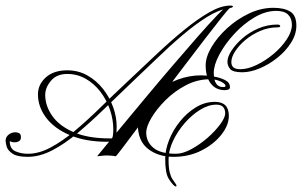

<svg xmlns="http://www.w3.org/2000/svg" viewBox="-90 -561 1082 688"><path d="M9 1Q-29 1 -46 -11Q-63 -23 -66.5 -37Q-70 -51 -70 -58Q-69 -71 -58.5 -79Q-48 -87 -35 -87Q-27 -87 -21 -83.5Q-15 -80 -15 -69Q-15 -59 -22 -55Q-29 -51 -37 -51Q-44 -51 -49.5 -53Q-55 -55 -55 -55Q-55 -28 -35 -19Q-15 -10 10 -10Q49 -10 90.5 -32Q132 -54 176 -90.5Q220 -127 266.5 -172.5Q313 -218 362 -264Q415 -314 467.5 -363.5Q520 -413 569 -453Q618 -493 660 -517Q702 -541 735 -541Q746 -541 744.5 -537Q743 -533 728 -531Q693 -526 651.5 -500Q610 -474 564 -435Q518 -396 469.5 -349Q421 -302 371 -255Q325 -211 278.5 -166Q232 -121 186.5 -83Q141 -45 96.5 -22Q52 1 9 1ZM317 -44Q311 -42 303.5 -41.5Q296 -41 299 -46Q303 -53 309.5 -61Q316 -69 316 -97Q316 -133 304 -168Q292 -203 270 -232Q248 -261 217.5 -278.5Q187 -296 151 -296Q113 -296 92.5 -271.5Q72 -247 72 -221Q72 -182 97 -146Q122 -110 173.5 -87.5Q225 -65 304 -65Q337 -65 344 -66.5Q351 -68 351 -63Q351 -59 335.5 -56Q320 -53 294 -53Q217 -53 161 -76.5Q105 -100 75.5 -139Q46 -178 46 -223Q46 -258 74 -283.5Q102 -309 151 -309Q191 -309 223.5 -290.5Q256 -272 279.5 -242Q303 -212 315.5 -177Q328 -142 328 -108Q328 -73 325 -59.5Q322 -46 317 -44ZM258 -1Q259 -2 283 -31.5Q307 -61 346 -108Q385 -155 432 -211.5Q479 -268 527 -324Q575 -380 617 -428Q659 -476 688 -506Q717 -536 725 -538Q730 -540 734.5 -537.5Q739 -535 732 -531Q728 -528 704 -498Q680 -468 643.5 -420.5Q607 -373 564.5 -317Q522 -261 480 -205.5Q438 -150 403.5 -103.5Q369 -57 347.5 -29Q326 -1 325 -1Q321 -2 311.5 -3Q302 -4 293 -4Q284 -4 272.5 -2.5Q261 -1 258 -1ZM535 105Q526 98 514 78.5Q502 59 502 8Q502 -24 516 -59.5Q530 -95 555 -126Q580 -157 612 -176.5Q644 -196 680 -196Q730 -196 730 -146Q730 -112 703 -78Q676 -44 631.5 -21.5Q587 1 532 1Q477 1 440.5 -27.5Q404 -56 404 -114Q404 -147 423 -178.5Q442 -210 474.5 -235.5Q507 -261 547.5 -276Q588 -291 631 -291Q651 -291 675 -287Q699 -283 716.5 -274Q734 -265 734 -249Q734 -242 728 -240Q722 -238 715 -238Q684 -238 665.5 -261.5Q647 -285 647 -327Q647 -357 668 -392.5Q689 -428 724 -460Q759 -492 802 -512.5Q845 -533 890 -533Q928 -533 950 -519.5Q972 -506 972 -469Q972 -438 953 -408Q934 -378 904 -354Q874 -330 840.5 -316Q807 -302 778 -302Q745 -302 735 -313.5Q725 -325 725 -340Q725 -357 739.5 -379.5Q754 -402 778.5 -423.5Q803 -445 835.5 -459Q868 -473 904 -473Q913 -473 914 -468Q915 -463 905 -463Q872 -463 842 -450Q812 -437 789 -417.5Q766 -398 752.5 -377Q739 -356 739 -339Q739 -326 746.5 -319.5Q754 -313 771 -313Q798 -313 830 -328.5Q862 -344 890.5 -368Q919 -392 937.5 -420Q956 -448 956 -472Q956 -495 942.5 -508.5Q929 -522 900 -522Q861 -522 821.5 -498.5Q782 -475 749 -439Q716 -403 696 -365.5Q676 -328 676 -300Q676 -274 684.5 -261.5Q693 -249 709 -249Q712 -249 715 -249.5Q718 -250 718 -254Q718 -258 710.5 -263.5Q703 -269 690.5 -273Q678 -277 662 -277Q617 -277 576 -255.5Q535 -234 503 -202Q471 -170 452.5 -138.5Q434 -107 434 -86Q434 -53 459.5 -31.5Q485 -10 541 -10Q565 -10 595.5 -26.5Q626 -43 653.5 -67Q681 -91 699 -115.5Q717 -140 717 -155Q717 -169 709.5 -177.5Q702 -186 685 -186Q657 -186 627 -167.5Q597 -149 571.5 -119.5Q546 -90 530 -56Q514 -22 514 10Q514 40 518 56Q522 72 528 81Q534 90 541 100Q543 103 542 106Q541 109 535 105Z"/></svg>

Font: Kapakana
Style: Regular
Weight: 400
Designer: Kousuke Nagai
Version: Version 1.002